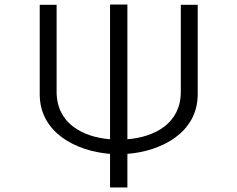

<svg xmlns="http://www.w3.org/2000/svg" viewBox="-20 -791 1040 841"><path d="M538 30V-117C689 -129 846 -211 846 -378V-770H772V-389C772 -251 659 -191 538 -181V-771H462V-181C341 -191 228 -251 228 -389V-770H154V-378C154 -211 311 -129 462 -117V30Z"/></svg>

Font: LINE Seed JP_OTF Regular
Style: Regular
Weight: 400
Designer: LY Corporation & Fontrix & Fontworks
Version: Version 1.002